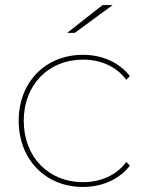

<svg xmlns="http://www.w3.org/2000/svg" viewBox="-20 -737 585 760"><path d="M308 3C382 3 450 -25 494 -81L480 -96C440 -42 377 -16 308 -16C173 -16 74 -115 74 -259C74 -402 173 -501 308 -501C377 -501 440 -475 480 -421L494 -436C450 -492 382 -520 308 -520C161 -520 54 -413 54 -259C54 -105 161 3 308 3ZM276 -607 426 -717H386L246 -607Z"/></svg>

Font: Montserrat-Alt1 Thin
Style: Regular
Weight: 100
Designer: Differentunic
Foundry: Differentunic
Version: Version 7.222